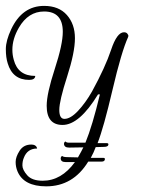

<svg xmlns="http://www.w3.org/2000/svg" viewBox="-20 -557 508 658"><path d="M328 -3.2H282.4Q230.4 81.6 138.4 81.6Q61.6 81.6 40 30.4Q33.6 15.2 33.6 -2Q33.6 -19.2 47.2 -40.4Q60.8 -61.6 87.2 -61.6Q102.4 -61.6 106.4 -51.2L107.2 -48Q73.6 -48 61.6 -16Q56.8 -4.8 56.8 10Q56.8 24.8 73.2 43.6Q89.6 62.4 126.4 62.4Q190.4 62.4 236.8 -1.6H204.8Q188 -1.6 188 -14.4Q188.8 -21.6 193.6 -22.4Q196 -18.4 214 -18.4Q232 -18.4 247.2 -17.6Q260 -40 265.6 -52Q248 -51.2 216.8 -51.2Q200 -51.2 199.2 -64Q200 -71.2 204.8 -72Q207.2 -68 216.8 -68H272.8Q296.8 -126.4 322.4 -233.6H316Q252 -128.8 194.4 -128.8Q140 -128.8 140 -194.4Q140 -236 167.6 -320.4Q195.2 -404.8 195.2 -448Q195.2 -517.6 131.2 -517.6Q76.8 -517.6 44.8 -462.4Q22.4 -424 22.4 -386.4Q22.4 -368.8 27.2 -352Q41.6 -296.8 100.8 -296.8Q100 -283.2 80 -283.2Q23.2 -283.2 6.4 -340Q0 -360 0 -388.8Q0 -417.6 18.4 -456.8Q56 -536.8 131.2 -536.8Q181.6 -536.8 209.2 -505.6Q236.8 -474.4 236.8 -426Q236.8 -377.6 210 -294.4Q183.2 -211.2 183.2 -180.4Q183.2 -149.6 200.8 -149.6Q221.6 -149.6 247.2 -176.8Q272.8 -204 295.2 -243.2Q340.8 -326.4 360.8 -386.4Q380.8 -446.4 404.8 -446.4Q412.8 -446.4 416.4 -441.6Q420 -436.8 420 -434.4Q420 -432 419.2 -430.4Q396 -379.2 365.6 -249.2Q335.2 -119.2 314.4 -66.4H346.4Q352.8 -66.4 351.2 -60Q349.6 -53.6 334.8 -53.6Q320 -53.6 308 -52.8Q301.6 -35.2 291.2 -16H334.4Q340.8 -16 339.2 -9.6Q337.6 -3.2 328 -3.2Z"/></svg>

Font: Euphoria Script
Style: Regular
Weight: 400
Designer: Sabrina Mariela Lopez
Foundry: Sabrina Mariela Lopez
Version: Version 1.002